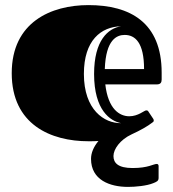

<svg xmlns="http://www.w3.org/2000/svg" viewBox="-20 -537 680 753"><path d="M487 -81C449 -81 404 -109 393 -206H595C609 -206 614 -213 614 -225V-252C614 -449 490 -517 327 -517C180 -517 26 -450 26 -250C26 -48 180 17 327 17C340 17 354 17 366 16C347 39 337 63 337 86C337 169 411 196 482 196C511 196 556 192 582 181C594 176 602 173 602 161V114C602 108 598 106 595 106C581 106 562 122 500 122C443 122 425 102 425 75C425 48 451 11 496 -10C531 -26 559 -42 577 -56C580 -58 583 -60 583 -64C583 -66 583 -68 581 -71L563 -98C560 -103 559 -104 553 -104C546 -104 522 -81 487 -81ZM391 -266C395 -383 439 -400 469 -400C510 -400 545 -370 545 -266ZM455 -54C389 -53 309 -106 309 -247C309 -379 376 -432 455 -434C404 -426 349 -379 349 -247C349 -104 413 -62 455 -54Z"/></svg>

Font: Fascinate Inline
Style: Regular
Weight: 900
Designer: Astigmatic (AOETI)
Foundry: Astigmatic (AOETI)
Version: Version 1.000